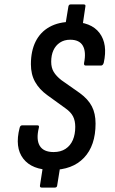

<svg xmlns="http://www.w3.org/2000/svg" viewBox="-20 -762 522 870"><path d="M214 8Q125 8 85.5 -43Q46 -94 69 -183Q72 -194 80 -194H150Q159 -194 156 -183Q143 -130 160 -101.5Q177 -73 223 -73Q255 -73 277 -87.5Q299 -102 310 -127.5Q321 -153 321 -187Q321 -215 311 -234.5Q301 -254 277 -271L194 -331Q158 -357 139 -391Q120 -425 120 -471Q120 -531 141.5 -574Q163 -617 204.5 -640Q246 -663 304 -663Q393 -663 431 -612.5Q469 -562 450 -477Q446 -465 438 -465H368Q359 -465 361 -477Q371 -527 355.5 -554.5Q340 -582 298 -582Q271 -582 251.5 -569Q232 -556 222 -534Q212 -512 212 -482Q212 -455 223.5 -436Q235 -417 258 -399L342 -340Q379 -313 396 -280.5Q413 -248 413 -202Q413 -102 360.5 -47Q308 8 214 8ZM169 88Q160 88 161 79L174 -4L253 -8L239 79Q238 88 228 88ZM276 -648 290 -733Q292 -742 300 -742H359Q369 -742 367 -733L354 -645Z"/></svg>

Font: Sofia Sans Condensed SemiBold
Style: Italic
Weight: 600
Italic angle: -9°
Version: Version 4.100